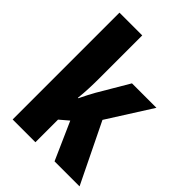

<svg xmlns="http://www.w3.org/2000/svg" viewBox="-220 -929 966 966"><g transform="rotate(45 263.0 -446.0)"><path d="M212 -524Q212 -486 210.5 -448.5Q209 -411 205 -375H208Q219 -398 230 -419Q241 -440 250 -456L346 -619H520L371 -384L526 -66H348L259 -267L212 -227V-66H50V-826H212Z"/></g></svg>

Font: Noto Sans Malayalam UI ExtraCondensed Black
Style: Regular
Weight: 900
Width: 2
Designer: Jelle Bosma - Monotype Design Team
Foundry: Monotype Imaging Inc.
Version: Version 2.104; ttfautohint (v1.8.4.7-5d5b)